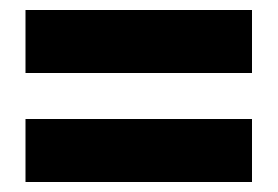

<svg xmlns="http://www.w3.org/2000/svg" viewBox="-20 -520 555 384"><path d="M31 -500H484V-374H31ZM31 -282H484V-156H31Z"/></svg>

Font: #9Slide03 Montserrat ExtraBold
Style: Regular
Weight: 800
Designer: Julieta Ulanovsky
Foundry: Julieta Ulanovsky
Version: Version 6.001